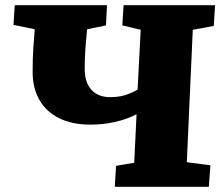

<svg xmlns="http://www.w3.org/2000/svg" viewBox="-20 -721 854 741"><path d="M507 -280Q468 -260 422.5 -250Q377 -240 329 -240Q258 -240 208 -265Q158 -290 132 -335.5Q106 -381 106 -442Q106 -497 108.5 -533.5Q111 -570 114 -608L32 -625L37 -701H393L389 -623L316 -608Q312 -568 309.5 -532Q307 -496 307 -459Q306 -405 332 -375.5Q358 -346 405 -346Q437 -346 461.5 -353.5Q486 -361 511 -375L523 -606L452 -623L457 -701H810L805 -621L724 -606L701 -95L792 -83L786 0H423L428 -81L498 -93Z"/></svg>

Font: Literata ExtraBold
Style: Italic
Weight: 800
Italic angle: -2°
Designer: Latin by Veronika Burian and Jose Scaglione. Greek by Irene Vlachou. Cyrillic by Vera Evstafieva
Foundry: TypeTogether
Version: Version 3.002